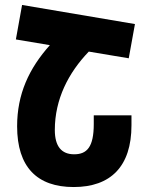

<svg xmlns="http://www.w3.org/2000/svg" viewBox="-20 -744 604 774"><path d="M69 -724 44 -585 181 -562C97 -468 49 -365 49 -235C49 -70 130 10 277 10C426 10 510 -73 510 -239V-279H358V-244C358 -152 331 -122 279 -122C228 -122 201 -154 201 -220C201 -344 256 -451 338 -536L499 -509L524 -647Z"/></svg>

Font: Noto Sans Armenian ExtraCondensed ExtraBold
Style: Regular
Weight: 800
Width: 2
Designer: Monotype Design Team
Foundry: Monotype Imaging Inc.
Version: Version 2.008